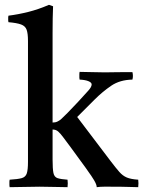

<svg xmlns="http://www.w3.org/2000/svg" viewBox="-20 -775 594 796"><path d="M20 1Q19 -3 19 -7Q19 -11 19 -15Q19 -19 19 -22.5Q19 -26 20 -30Q54 -32 70 -36.5Q86 -41 91 -56Q96 -71 96 -104V-605Q96 -636 90.5 -651.5Q85 -667 67.5 -673.5Q50 -680 15 -683Q14 -687 14 -690Q14 -693 14 -696Q14 -700 14 -703Q14 -706 15 -710Q55 -715 97 -725.5Q139 -736 183 -755L200 -749Q199 -727 198.5 -699Q198 -671 198 -638V-267Q210 -267 218 -271Q226 -275 231 -279Q233 -281 239 -286.5Q245 -292 260 -307Q275 -322 303 -352Q329 -381 344.5 -397.5Q360 -414 360 -425Q360 -433 346.5 -438.5Q333 -444 310 -445Q309 -449 309 -453Q309 -457 309 -461Q309 -465 309 -469Q309 -473 310 -477Q330 -477 360.5 -476Q391 -475 415 -475Q427 -475 449.5 -475.5Q472 -476 495 -476Q518 -476 529 -476Q530 -472 530.5 -468Q531 -464 531 -460Q531 -456 530.5 -452.5Q530 -449 529 -445Q477 -444 441 -419.5Q405 -395 372 -362L300 -290L438 -108Q460 -79 474.5 -62.5Q489 -46 506 -39Q523 -32 553 -30Q555 -16 553 1Q540 1 514.5 0Q489 -1 435 -1Q427 -1 411 -1Q395 -1 381 1Q381 -10 369 -29.5Q357 -49 350 -58Q347 -63 335 -79.5Q323 -96 306.5 -118.5Q290 -141 273 -164.5Q256 -188 242 -206Q231 -221 221.5 -229.5Q212 -238 198 -238V-114Q198 -75 201.5 -58Q205 -41 218.5 -36.5Q232 -32 260 -30Q262 -15 260 1Q234 1 205.5 0Q177 -1 144 -1Q112 -1 81 0Q50 1 20 1Z"/></svg>

Font: Tiro Bangla
Style: Regular
Weight: 400
Designer: Bangla: John Hudson & Fiona Ross. Latin: John Hudson.
Foundry: Tiro Typeworks Ltd.
Version: Version 1.60